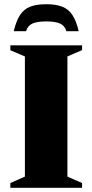

<svg xmlns="http://www.w3.org/2000/svg" viewBox="-20 -890 438 910"><path d="M369 -22.5V0H29V-22.5L98 -53V-622.5L29 -652V-675H369V-652.5L299.5 -622.5V-53ZM199 -788.5Q155.5 -788.5 133.2 -778.2Q111 -768 103.5 -742H45Q56.5 -790.5 75 -818.8Q93.5 -847 123.5 -858.5Q153.5 -870 199 -870Q244.5 -870 274.5 -858.5Q304.5 -847 323.2 -818.8Q342 -790.5 353 -742H294.5Q287.5 -768 265 -778.2Q242.5 -788.5 199 -788.5Z"/></svg>

Font: Newsreader 24pt ExtraBold
Style: Regular
Weight: 800
Designer: Hugues Gentile
Foundry: Production Type
Version: Version 1.003